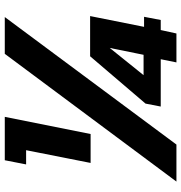

<svg xmlns="http://www.w3.org/2000/svg" viewBox="2 -742 740 783"><g transform="rotate(-90 371.5 -350.0)"><path d="M544 -700H694L174 0H23ZM695 -132 682 -64H641L627 0H509L522 -64H329L341 -126L534 -352H698L654 -132ZM540 -134 568 -272 457 -134ZM151 -613H93L110 -700H287L217 -350H99Z"/></g></svg>

Font: Albert Sans ExtraBold
Style: Italic
Weight: 800
Italic angle: -11.25°
Designer: Andreas Rasmussen
Foundry: a.Foundry
Version: Version 1.025